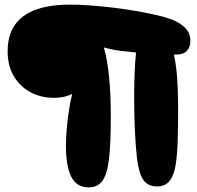

<svg xmlns="http://www.w3.org/2000/svg" viewBox="-20 -763 853 830"><path d="M364 47Q311 47 288 1Q265 -45 265 -132Q265 -166 268.5 -206Q272 -246 278 -285.5Q284 -325 292 -357Q271 -347 251.5 -343.5Q232 -340 214 -340Q157 -340 111.5 -364.5Q66 -389 39.5 -434Q13 -479 13 -541Q13 -580 23 -612Q33 -644 54.5 -668.5Q76 -693 108 -709.5Q140 -726 183.5 -734.5Q227 -743 283 -743Q324 -743 371.5 -739.5Q419 -736 468.5 -730Q518 -724 564.5 -716Q611 -708 649.5 -699.5Q688 -691 713 -682Q742 -672 762 -658Q782 -644 792.5 -627Q803 -610 803 -586Q803 -559 787.5 -542.5Q772 -526 732 -527Q739 -495 743 -457.5Q747 -420 748.5 -377Q750 -334 750 -287Q750 -215 748 -153Q746 -91 740 -55Q734 -10 715 16.5Q696 43 658 43Q620 43 600 15Q580 -13 572 -80Q566 -135 563 -200Q560 -265 560 -337Q560 -396 562 -447Q564 -498 568 -536Q537 -539 500 -543.5Q463 -548 429 -558Q444 -506 451.5 -430.5Q459 -355 459 -256Q459 -145 451.5 -78.5Q444 -12 423.5 17.5Q403 47 364 47Z"/></svg>

Font: DynaPuff SemiBold
Style: Regular
Weight: 600
Designer: Toshi Omagari, Jennifer Daniel
Foundry: Google Fonts
Version: Version 2.000